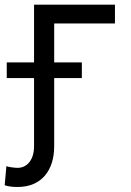

<svg xmlns="http://www.w3.org/2000/svg" viewBox="-65 -565 544 799"><path d="M413.4 -545.5H76.7V-305.4H-36.9V-240.1H76.7V44C76.7 100.9 46.9 133.5 8.5 133.5C0 133.5 -29.8 130.7 -38.4 126.4L-45.5 206C-27 211.6 -11.4 213.1 8.5 213.1C108 213.1 160.5 143.5 160.5 44V-240.1H275.6V-305.4H160.5V-467.3H413.4Z"/></svg>

Font: Margiela Sans
Style: Regular
Weight: 400
Designer: Stefan Endress, Andreas Faust
Version: Version 1.100;FEAKit 1.0